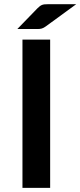

<svg xmlns="http://www.w3.org/2000/svg" viewBox="-20 -916 392 936"><path d="M224.5 0H89.5V-723H224.5ZM351.5 -895.5 203.5 -787.5Q198 -783.5 193.2 -781Q188.5 -778.5 183.8 -777Q179 -775.5 173.8 -775Q168.5 -774.5 161.5 -774.5H64.5L162.5 -875.5Q168.5 -881.5 173.8 -885.5Q179 -889.5 184.5 -891.8Q190 -894 197 -894.8Q204 -895.5 214 -895.5Z"/></svg>

Font: Lato TR
Style: Bold
Weight: 700
Designer: Lukasz Dziedzic
Foundry: tyPoland Lukasz Dziedzic
Version: Version 1.104 2013